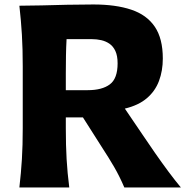

<svg xmlns="http://www.w3.org/2000/svg" viewBox="-20 -826 825 846"><path d="M273.3 -653.5H385.3Q406.1 -653.5 426.1 -649Q446.1 -644.5 462.4 -633.3Q478.7 -622.1 488.4 -601.2Q498.2 -580.2 498.2 -546.9Q498.2 -479.7 463.9 -454.2Q429.7 -428.7 366.7 -428.7H270V-502.1Q270 -544.1 270.7 -581.1Q271.3 -618 273.3 -653.5ZM65.4 -800.8Q72.8 -734.9 76.5 -672.9Q80.2 -610.8 80.2 -532.9V-260.9Q80.2 -185.4 76.5 -124.8Q72.8 -64.3 65.4 0H285.2Q277 -64.3 273.5 -124.8Q270 -185.4 270 -260.9V-308.8H345.4L431.3 -173.7Q458.5 -132.2 482.7 -90.7Q506.8 -49.3 527.8 0H777Q752 -29.9 722 -70.1Q692.1 -110.4 662.2 -153.4Q632.3 -196.5 607.4 -233.6L530.1 -347.5Q590.2 -361.8 626.9 -393.1Q663.6 -424.3 680.5 -469.2Q697.4 -514.2 697.4 -568Q697.4 -656.4 661.9 -708.5Q626.5 -760.6 558.2 -783.4Q489.9 -806.3 391.3 -806.3Q333.5 -806.3 275.3 -805Q217.1 -803.7 163.3 -802.2Q109.5 -800.8 65.4 -800.8Z"/></svg>

Font: Pinar FD VF
Style: Regular
Weight: 300
Designer: Amin Abedi
Version: Version 2.000